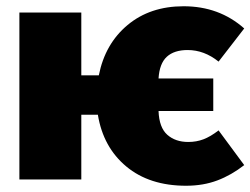

<svg xmlns="http://www.w3.org/2000/svg" viewBox="-20 -574 801 614"><path d="M679 -157 761 -46Q720 -14 675 3Q630 20 575 20Q458 20 384 -41.5Q310 -103 293 -207H240V0H42V-534H240V-333H296Q316 -434 388 -494Q460 -554 567 -554Q681 -554 761 -483L679 -377Q633 -414 580 -414Q537 -414 513.5 -392.5Q490 -371 487 -323H662V-219H487Q489 -166 515 -143Q541 -120 582 -120Q608 -120 630.5 -128.5Q653 -137 679 -157Z"/></svg>

Font: Fira Sans Black
Style: Regular
Weight: 900
Designer: Carrois Corporate & Edenspiekermann AG
Foundry: Carrois Corporate GbR & Edenspiekermann AG
Version: Version 4.203